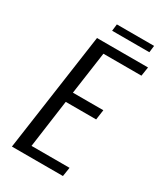

<svg xmlns="http://www.w3.org/2000/svg" viewBox="-174 -758 715 831"><g transform="rotate(30 183.5 -342.5)"><path d="M28 0 112 -591H367L360 -546H170L140 -334H292L285 -284H133L100 -45H290L283 0ZM153 -651 157 -685H343L339 -651Z"/></g></svg>

Font: Alumni Sans
Style: Italic
Weight: 400
Italic angle: -8°
Version: Version 1.016